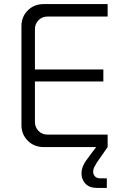

<svg xmlns="http://www.w3.org/2000/svg" viewBox="-20 -720 601 940"><path d="M194 0Q147 0 116 -31Q85 -62 85 -108V-592Q85 -638 116 -669Q147 -700 194 -700H507V-639H213Q186 -639 168.5 -621Q151 -603 151 -577V-123Q151 -97 168.5 -79Q186 -61 213 -61H507V0ZM120 -321V-380H486V-321ZM455 200Q418 200 398.5 179.5Q379 159 379 129Q379 108 388.5 88.5Q398 69 417 45L474 -31L507 0L454 76Q447 87 441.5 98Q436 109 436 121Q436 133 444.5 143Q453 153 470 153H503V200Z"/></svg>

Font: SUSE Light
Style: Regular
Weight: 300
Designer: Rene Bieder
Foundry: SUSE
Version: Version 1.000